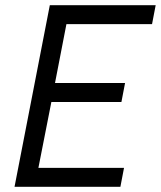

<svg xmlns="http://www.w3.org/2000/svg" viewBox="-20 -720 620 740"><path d="M580 -700 566 -627H236L192 -400H462L448 -327H178L128 -73H458L444 0H36L172 -700Z"/></svg>

Font: MedMera Sans
Style: Italic
Weight: 400
Italic angle: -11°
Designer: Kasper Nordkvist
Foundry: UNCUT.wtf
Version: Version 1.300